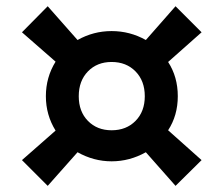

<svg xmlns="http://www.w3.org/2000/svg" viewBox="-20 -650 721 619"><path d="M339.8 -129.9Q282.2 -129.9 230 -159.2L133.8 -50.8L50.8 -133.8L159.2 -229Q127.9 -279.3 127.9 -339.8Q127.9 -400.9 159.2 -451.2L50.8 -545.9L133.8 -629.9L230 -521Q281.2 -549.8 339.8 -549.8Q398.9 -549.8 450.2 -521L545.9 -629.9L629.9 -545.9L522 -450.2Q553.2 -402.3 553.2 -339.8Q553.2 -277.8 522 -230L629.9 -133.8L545.9 -50.8L450.2 -159.2Q397.9 -129.9 339.8 -129.9ZM339.8 -230Q387.2 -230 417 -260.3Q446.8 -290.5 446.8 -339.8Q446.8 -389.2 417 -419.7Q387.2 -450.2 339.8 -450.2Q293 -450.2 263.4 -419.7Q233.9 -389.2 233.9 -339.8Q233.9 -290.5 263.4 -260.3Q293 -230 339.8 -230Z"/></svg>

Font: TASA Orbiter Deck SemiBold
Style: Regular
Weight: 600
Designer: Weizhong Zhang
Version: Version 1.000;Glyphs 3.1.2 (3151)